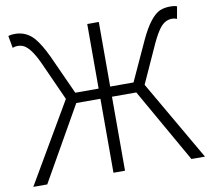

<svg xmlns="http://www.w3.org/2000/svg" viewBox="-81 -834 1020 926"><g transform="rotate(-10 429.0 -371.0)"><path d="M623 -391.6 849.6 0H783.2L577.1 -362.3H458V0H401.4V-362.3H283.2L77.1 0H8.8L237.3 -390.6L152.3 -579.1Q111.3 -668.9 72.3 -679.7Q62.5 -682.6 50.8 -682.6Q40 -682.6 27.3 -677.7L16.6 -737.3Q30.3 -742.2 47.9 -742.2Q105.5 -742.2 142.6 -699.2Q169.9 -667 199.2 -605.5L287.1 -412.1H401.4V-728.5H458V-412.1H572.3L661.1 -605.5Q710 -710.9 759.8 -733.4Q782.2 -742.2 811.5 -742.2Q830.1 -742.2 842.8 -737.3L832 -677.7Q820.3 -682.6 808.6 -682.6Q773.4 -682.6 748 -649.4Q729.5 -625 708 -579.1Z"/></g></svg>

Font: Taipei Sans TC Beta Light
Style: Regular
Weight: 300
Designer: JT Foundry
Foundry: JT Foundry
Version: Version 1.000